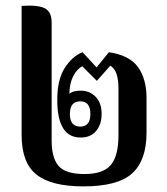

<svg xmlns="http://www.w3.org/2000/svg" viewBox="-20 -653 596 684"><path d="M277 11Q163 11 110 -31Q57 -73 57 -172V-632Q115 -636 139.5 -623.5Q164 -611 164 -573V-152Q164 -90 189 -61.5Q214 -33 281 -33Q348 -33 375 -65.5Q402 -98 402 -171V-338Q402 -368 395.5 -388.5Q389 -409 373 -419L325 -365L273 -417Q253 -406 240.5 -381Q228 -356 227 -319Q236 -326 247 -328Q258 -330 268 -330Q299 -330 320.5 -308.5Q342 -287 342 -247Q342 -210 322.5 -186.5Q303 -163 267 -163Q184 -163 184 -297Q184 -370 211 -411.5Q238 -453 274 -467L324 -413L368 -467Q442 -456 472 -413.5Q502 -371 502 -304V-180Q502 -82 451 -35.5Q400 11 277 11ZM266 -202Q302 -202 302 -247Q302 -292 266 -292Q229 -292 229 -247Q229 -202 266 -202Z"/></svg>

Font: Noto Serif Thai ExtraCondensed SemiBold
Style: Regular
Weight: 600
Width: 2
Designer: Monotype Design Team
Foundry: Monotype Imaging Inc.
Version: Version 2.001; ttfautohint (v1.8.4.7-5d5b)